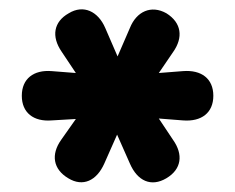

<svg xmlns="http://www.w3.org/2000/svg" viewBox="-20 -724 495 405"><path d="M124 -348C155 -329 184 -343 200 -379L227 -440L254 -379C270 -342 299 -329 331 -348C363 -367 367 -398 345 -429L315 -474L366 -470C405 -467 430 -486 430 -522C430 -558 405 -577 366 -574L315 -570L345 -614C367 -645 363 -676 331 -696C299 -714 268 -700 254 -665L228 -605L202 -665C187 -700 156 -715 125 -696C93 -678 88 -647 110 -615L140 -570L89 -574C51 -577 26 -558 26 -522C26 -486 51 -467 89 -470L140 -473L109 -429C87 -398 92 -367 124 -348Z"/></svg>

Font: SN Pro Heavy
Style: Regular
Weight: 800
Designer: Tobias Whetton
Foundry: Supernotes
Version: Version 1.001;Glyphs 3.2 (3249)